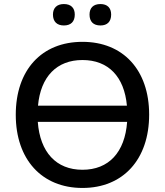

<svg xmlns="http://www.w3.org/2000/svg" viewBox="-20 -921 816 950"><path d="M477 -795C511 -795 530 -814 530 -849C530 -882 511 -901 477 -901C442 -901 423 -882 423 -849C423 -814 442 -795 477 -795ZM296 -795C331 -795 350 -814 350 -849C350 -882 331 -901 296 -901C262 -901 242 -882 242 -849C242 -814 262 -795 296 -795ZM388 9C589 9 718 -132 718 -354C718 -575 589 -714 388 -714C186 -714 58 -575 58 -353C58 -132 187 9 388 9ZM388 -624C516 -624 595 -542 608 -398H168C181 -542 261 -624 388 -624ZM388 -81C258 -81 178 -168 167 -318H609C598 -167 518 -81 388 -81Z"/></svg>

Font: Nunito SemiBold
Style: Regular
Weight: 600
Designer: Vernon Adams
Foundry: Vernon Adams
Version: Version 3.602